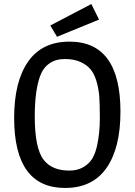

<svg xmlns="http://www.w3.org/2000/svg" viewBox="-20 -918 666 950"><path d="M432 -898 470 -821 262 -736 229 -792ZM177 -538Q152 -465 152 -342Q152 -182 197 -126Q238 -74 323 -74Q363 -74 391.5 -90.5Q420 -107 435.5 -131.5Q451 -156 460 -196Q474 -258 474 -333Q474 -408 471 -443.5Q468 -479 457.5 -515.5Q447 -552 428.5 -574.5Q410 -597 378 -611.5Q346 -626 300.5 -626Q255 -626 223.5 -603.5Q192 -581 177 -538ZM324 -712Q576 -712 576 -365Q576 -186 507 -87Q438 12 302 12Q50 12 50 -335Q50 -514 119 -613Q188 -712 324 -712Z"/></svg>

Font: Magra
Style: Regular
Weight: 400
Designer: Viviana Monsalve
Foundry: Viviana Monsalve
Version: Version 1.001